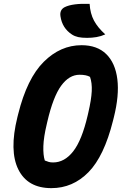

<svg xmlns="http://www.w3.org/2000/svg" viewBox="-20 -954 640 994"><path d="M402 -720Q483 -720 530 -674Q577 -628 587.5 -544Q598 -460 569 -345L565 -329Q519 -145 438 -62.5Q357 20 246 20Q123 20 75 -76.5Q27 -173 70 -347L74 -363Q120 -548 206.5 -634Q293 -720 402 -720ZM222 -311Q206 -244 204.5 -197.5Q203 -151 212 -123Q224 -118 233 -115.5Q242 -113 255 -113Q314 -113 359 -170.5Q404 -228 434 -357L437 -370Q453 -439 455 -482Q457 -525 446 -556Q427 -567 392 -567Q338 -567 296.5 -510Q255 -453 225 -324ZM444 -934Q447 -884 466.5 -847.5Q486 -811 525 -776Q503 -766 479.5 -762Q456 -758 431 -758Q403 -758 385 -762Q367 -766 353 -775Q302 -808 293 -870Q288 -903 315 -917Q355 -937 444 -934Z"/></svg>

Font: Recursive Mn Csl St XBd
Style: Italic
Weight: 800
Italic angle: -15°
Monospace: yes
Version: Version 1.079;hotconv 1.0.112;makeotfexe 2.5.65598; ttfautoh